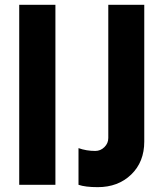

<svg xmlns="http://www.w3.org/2000/svg" viewBox="-20 -770 684 800"><path d="M60.1 0V-750H210.9V0ZM387.2 9.8Q335.4 9.8 307.1 0V-152.8Q339.8 -141.1 377 -141.1Q398.9 -141.1 415 -157Q431.2 -172.9 431.2 -194.8V-750H581.1V-180.2Q581.1 -95.2 526.6 -42.7Q472.2 9.8 387.2 9.8Z"/></svg>

Font: Orkney
Style: Bold
Weight: 700
Designer: Samuel Oakes and Alfredo Marco Pradil
Foundry: Alfredo Marco Pradil
Version: 1.0